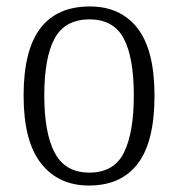

<svg xmlns="http://www.w3.org/2000/svg" viewBox="-20 -564 550 594"><path d="M255 10Q161 10 107 -58.5Q53 -127 53 -268Q53 -408 104.5 -476Q156 -544 258 -544Q353 -544 405.5 -476.5Q458 -409 458 -268Q458 -126 406.5 -58Q355 10 255 10ZM256 -30Q333 -30 363.5 -92Q394 -154 394 -268Q394 -387 362.5 -445.5Q331 -504 257 -504Q181 -504 149 -445Q117 -386 117 -268Q117 -152 149.5 -91Q182 -30 256 -30Z"/></svg>

Font: Noto Serif SemiCondensed Light
Style: Regular
Weight: 300
Width: 4
Designer: Monotype Design Team
Foundry: Monotype Imaging Inc.
Version: Version 2.013